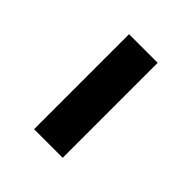

<svg xmlns="http://www.w3.org/2000/svg" viewBox="-148 -645 759 759"><g transform="rotate(45 231.0 -265.5)"><path d="M151 0V-531H311V0Z"/></g></svg>

Font: Lexend Mega
Style: Bold
Weight: 700
Version: Version 1.007